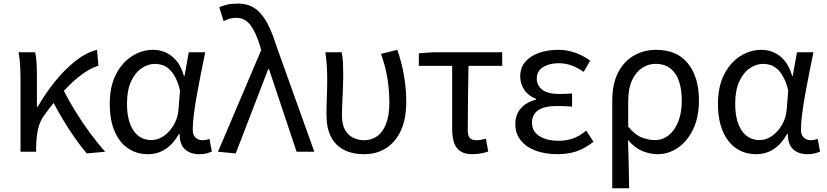

<svg xmlns="http://www.w3.org/2000/svg" viewBox="-20 -829 4516 1049"><path d="M92.1 0V-394.4Q92.1 -427.2 90.3 -466.9Q88.6 -506.5 81.2 -543.4H171.8Q177.6 -521.5 179.6 -486.8Q181.6 -452.1 181.6 -416V-245.6H186Q229.2 -320.6 282.2 -385.9Q335.2 -451.2 393.7 -496.9Q452.2 -542.7 510.1 -556.8L517.6 -470.1Q472.6 -455.6 425.2 -420.9Q377.9 -386.1 327.8 -331.2Q277.6 -276.2 222.4 -200.1Q197.7 -167.5 188.1 -124.6Q178.6 -81.7 177.4 -28.3V0ZM453.9 9.3Q423.7 -26 390.3 -73.6Q357 -121.2 324.7 -174.8Q292.3 -228.5 265.7 -280.6L326 -337.7Q353.2 -284.1 390.5 -223.2Q427.8 -162.2 470.6 -104.1Q513.4 -46 554.8 0Z M788.5 13.4Q726.8 13.4 679.9 -18.1Q632.9 -49.7 606.3 -111.5Q579.6 -173.3 579.6 -262.3Q579.6 -355.7 613 -421.4Q646.3 -487.2 700.8 -522Q755.2 -556.8 817.6 -556.8Q852 -556.8 884.6 -542.7Q917.1 -528.7 943.6 -497.4Q970 -466 985 -414.2H988.1L1011.2 -543.4H1101.2Q1090.2 -489.9 1078.5 -431.1Q1066.7 -372.4 1056.4 -314.9Q1046.1 -257.4 1039.5 -206.8Q1033 -156.3 1033 -119.2Q1033 -91.6 1048.5 -77.3Q1064 -62.9 1086.7 -62.9Q1096 -62.9 1106.1 -65Q1116.2 -67.1 1124.3 -70.5L1137.4 -1.1Q1126.3 4.4 1109 8.9Q1091.8 13.4 1067.7 13.4Q1019.6 13.4 990.4 -13.5Q961.2 -40.4 961.3 -96.9H957.5Q894.8 13.4 788.5 13.4ZM807.1 -63.7Q843.3 -63.7 875.5 -86.5Q907.8 -109.3 930 -147.7Q952.1 -186.1 955.3 -232.1L963.5 -334.6Q952.5 -379.2 937 -407.7Q921.5 -436.2 903.3 -452.1Q885.1 -468.1 865.7 -474.1Q846.3 -480.1 827.5 -480.1Q788.2 -480.1 752.9 -455.7Q717.6 -431.4 695.7 -383.3Q673.8 -335.1 673.8 -263Q673.8 -168 709.2 -115.8Q744.7 -63.7 807.1 -63.7Z M1267.9 9.3 1171 0 1407.1 -555.4 1400.5 -578.3Q1377.8 -653.3 1347.8 -692.5Q1317.8 -731.7 1271 -731.7Q1248.8 -731.7 1232.6 -726.4Q1216.3 -721.1 1201.8 -713.3L1178 -789.6Q1197.9 -798.2 1221.5 -803.8Q1245.1 -809.3 1281 -809.3Q1335.2 -809.3 1373 -783Q1410.8 -756.7 1439.1 -704.5Q1467.4 -652.3 1491.4 -574.4L1697.3 0H1600.4L1449.7 -451.3H1445.3Z M1969.3 13.4Q1904.8 13.4 1858.5 -10.7Q1812.1 -34.8 1787.9 -82.3Q1763.7 -129.9 1763.7 -201.7Q1763.7 -250 1765.7 -298.3Q1767.7 -346.5 1767.7 -394.4Q1767.7 -427.2 1765.8 -463.9Q1763.9 -500.7 1757.7 -543.4H1846.8Q1852.6 -515 1854 -483.6Q1855.3 -452.1 1855.3 -416Q1855.3 -386.1 1853.8 -347.4Q1852.3 -308.8 1850.3 -269.5Q1848.3 -230.2 1848.3 -196.5Q1848.3 -148.1 1865.6 -118.6Q1882.8 -89 1910.6 -76Q1938.5 -62.9 1970.5 -62.9Q2009.9 -62.9 2040.6 -84.8Q2071.4 -106.7 2089.3 -152.4Q2107.3 -198.2 2107.3 -268.8Q2107.3 -330.4 2097.6 -395.2Q2087.8 -460.1 2061.7 -534.6L2150.8 -556.8Q2175.3 -485.7 2187.4 -414.9Q2199.5 -344.2 2199.5 -271.3Q2199.5 -179.2 2170.1 -115.7Q2140.7 -52.2 2089.2 -19.4Q2037.7 13.4 1969.3 13.4Z M2560.8 13.4Q2519.9 13.4 2495.8 -2.4Q2471.7 -18.1 2461.1 -48.5Q2450.5 -78.8 2450.5 -122.3V-469H2268.4V-537.6L2345.5 -543.4H2723.9V-469H2539.7Q2537.9 -377.1 2536.8 -287.7Q2535.7 -198.3 2535.7 -116.3Q2535.7 -87.6 2547 -75.2Q2558.3 -62.9 2581 -62.9Q2594.5 -62.9 2607.7 -65.2Q2620.9 -67.5 2634.4 -71.3L2647.6 -1.1Q2631.8 4.4 2609.1 8.9Q2586.4 13.4 2560.8 13.4Z M3024.9 13.4Q2958 13.4 2906 -6.1Q2854 -25.6 2824.8 -62.4Q2795.6 -99.1 2795.6 -149.6Q2795.6 -188.8 2810.7 -215.9Q2825.9 -243 2851.6 -260Q2877.3 -277 2908.2 -284.4V-289.4Q2866.5 -305.2 2844.4 -338.7Q2822.2 -372.2 2822.2 -410.5Q2822.2 -460.1 2850.8 -492.5Q2879.4 -524.8 2926.5 -540.8Q2973.5 -556.8 3029.4 -556.8Q3078.6 -556.8 3122.9 -540.9Q3167.3 -524.9 3204.8 -497.6L3168.5 -436Q3136.8 -458.9 3103.2 -471.2Q3069.6 -483.6 3032.1 -483.6Q2981.9 -483.6 2947.3 -462.4Q2912.7 -441.2 2912.7 -399.5Q2912.7 -362.5 2942.4 -339Q2972 -315.5 3037.3 -315.5Q3053.5 -315.5 3069.7 -316.3Q3085.9 -317.2 3105.5 -318.2V-246.5Q3081.7 -248.5 3061.4 -249.1Q3041.1 -249.7 3020.5 -249.7Q2953.9 -249.7 2920.3 -226.5Q2886.6 -203.3 2886.6 -157.8Q2886.6 -112.1 2926 -86Q2965.4 -59.8 3034.4 -59.8Q3073.7 -59.8 3109.5 -72.1Q3145.3 -84.5 3183 -115.2L3222.5 -54.4Q3173.6 -16.3 3127.6 -1.4Q3081.6 13.4 3024.9 13.4Z M3325.1 199.6V-277.9Q3325.1 -372.3 3357.8 -434Q3390.4 -495.7 3444.8 -526.2Q3499.2 -556.8 3564.8 -556.8Q3678.8 -556.8 3738.7 -482.3Q3798.6 -407.8 3798.6 -280Q3798.6 -187.5 3766.4 -121.5Q3734.3 -55.6 3683 -21.1Q3631.7 13.4 3574.8 13.4Q3531.3 13.4 3489.6 -3.8Q3447.9 -20.9 3411 -64.5Q3412.8 -15.4 3413.9 26.3Q3415 68 3415.7 109.6Q3416.5 151.2 3417.3 199.6ZM3559.6 -63.7Q3599.7 -63.7 3632.6 -89.4Q3665.6 -115.2 3685.3 -163.6Q3705 -212 3705 -278.8Q3705 -339.2 3690 -384.5Q3674.9 -429.8 3643.1 -454.9Q3611.3 -480.1 3560.8 -480.1Q3521.4 -480.1 3487.5 -457.4Q3453.5 -434.8 3432.8 -389.7Q3412.2 -344.6 3412.2 -275.4V-136.8Q3450.6 -91.3 3487.1 -77.5Q3523.7 -63.7 3559.6 -63.7Z M4111.5 13.4Q4049.8 13.4 4002.9 -18.1Q3955.9 -49.7 3929.3 -111.5Q3902.6 -173.3 3902.6 -262.3Q3902.6 -355.7 3936 -421.4Q3969.3 -487.2 4023.8 -522Q4078.2 -556.8 4140.6 -556.8Q4175 -556.8 4207.6 -542.7Q4240.1 -528.7 4266.6 -497.4Q4293 -466 4308 -414.2H4311.1L4334.2 -543.4H4424.2Q4413.2 -489.9 4401.5 -431.1Q4389.7 -372.4 4379.4 -314.9Q4369.1 -257.4 4362.5 -206.8Q4356 -156.3 4356 -119.2Q4356 -91.6 4371.5 -77.3Q4387 -62.9 4409.7 -62.9Q4419 -62.9 4429.1 -65Q4439.2 -67.1 4447.3 -70.5L4460.4 -1.1Q4449.3 4.4 4432 8.9Q4414.8 13.4 4390.7 13.4Q4342.6 13.4 4313.4 -13.5Q4284.2 -40.4 4284.3 -96.9H4280.5Q4217.8 13.4 4111.5 13.4ZM4130.1 -63.7Q4166.3 -63.7 4198.5 -86.5Q4230.8 -109.3 4253 -147.7Q4275.1 -186.1 4278.3 -232.1L4286.5 -334.6Q4275.5 -379.2 4260 -407.7Q4244.5 -436.2 4226.3 -452.1Q4208.1 -468.1 4188.7 -474.1Q4169.3 -480.1 4150.5 -480.1Q4111.2 -480.1 4075.9 -455.7Q4040.6 -431.4 4018.7 -383.3Q3996.8 -335.1 3996.8 -263Q3996.8 -168 4032.2 -115.8Q4067.7 -63.7 4130.1 -63.7Z"/></svg>

Font: Noto Sans HK Thin
Style: Regular
Weight: 100
Designer: Ryoko NISHIZUKA 西塚涼子 (kana, bopomofo & ideographs); Paul D. Hunt (Latin, Greek & Cyrillic); Sandoll Communications 산돌커뮤니
Foundry: Adobe
Version: Version 2.004-H2;hotconv 1.0.118;makeotfexe 2.5.65603